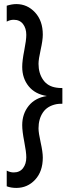

<svg xmlns="http://www.w3.org/2000/svg" viewBox="-20 -733 374 942"><path d="M190 40Q190 108 152.5 148.5Q115 189 60 189Q34 189 13 181V104Q30 113 47 113Q77 113 93 92Q109 71 109 39Q109 13 99 -38Q89 -89 89 -119Q89 -174 120.5 -213.5Q152 -253 210 -262Q152 -271 120.5 -310Q89 -349 89 -405Q89 -435 99 -485.5Q109 -536 109 -562Q109 -594 93 -615Q77 -636 47 -636Q30 -636 13 -627V-705Q39 -713 60 -713Q114 -713 152 -672Q190 -631 190 -563Q190 -536 179.5 -489Q169 -442 169 -420Q169 -374 191.5 -341.5Q214 -309 257 -303Q268 -301 286 -301V-224Q266 -224 257 -222Q212 -213 190.5 -181Q169 -149 169 -103Q169 -81 179.5 -34Q190 13 190 40Z"/></svg>

Font: Hind Madurai
Style: Regular
Weight: 400
Designer: Jyotish Sonowal
Foundry: Indian Type Foundry
Version: Version 1.001;PS 1.0;hotconv 1.0.86;makeotf.lib2.5.63406; tt